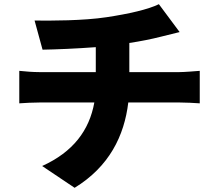

<svg xmlns="http://www.w3.org/2000/svg" viewBox="-20 -829 1040 916"><path d="M145 -731 183 -592C246 -593 344 -597 437 -604V-485H167C135 -485 102 -488 72 -491V-336C99 -338 138 -340 168 -340H430C406 -207 329 -104 181 -37L336 67C501 -34 573 -181 592 -340H839C868 -340 903 -338 933 -336V-491C910 -489 857 -485 836 -485H597V-624C650 -632 701 -642 748 -654C766 -658 796 -666 837 -676L738 -809C687 -784 595 -763 489 -747C378 -730 222 -730 145 -731Z"/></svg>

Font: Noto Sans JP Black
Style: Regular
Weight: 900
Designer: Ryoko NISHIZUKA 西塚涼子 (kana, bopomofo & ideographs); Paul D. Hunt (Latin, Greek & Cyrillic); Sandoll Communications 산돌커뮤니
Foundry: Adobe
Version: Version 2.002;hotconv 1.0.116;makeotfexe 2.5.65601